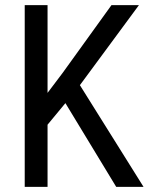

<svg xmlns="http://www.w3.org/2000/svg" viewBox="-20 -731 585 751"><path d="M166 0H76.7V-710.9H166V-367.7L224.6 -445.3L416 -710.9H523.4L292.5 -397.9L541.5 0H434.6L235.8 -327.6L166 -243.2Z"/></svg>

Font: RobotoCondensed-Regular
Style: Regular
Weight: 400
Designer: Google
Version: Version 2.001201; 2014